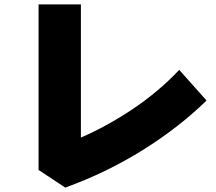

<svg xmlns="http://www.w3.org/2000/svg" viewBox="-20 -771 980 871"><path d="M155 0V-751H347V-147Q403 -171 461.5 -203Q520 -235 578 -273.5Q636 -312 690.5 -357.5Q745 -403 793 -454L917 -315Q792 -193 628 -90.5Q464 12 276 80Z"/></svg>

Font: OA Gothic ExtraBold
Style: Regular
Weight: 800
Designer: Choi Chi-young, Lee Jaesang, Lee Juhyun, Han Dohee
Foundry: DDUNGSANG CORP.
Version: Version 1.000;Build 20210203